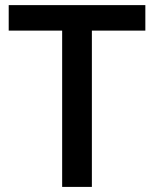

<svg xmlns="http://www.w3.org/2000/svg" viewBox="-20 -734 606 754"><path d="M340.8 0H224.1V-613.8H14.2V-713.9H550.8V-613.8H340.8Z"/></svg>

Font: CAA NEO Sans SemiBold
Style: Regular
Weight: 600
Version: Version 1.10